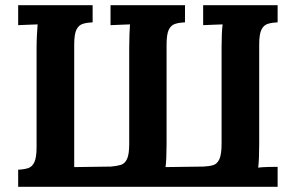

<svg xmlns="http://www.w3.org/2000/svg" viewBox="-20 -720 1140 740"><path d="M50 0V-66Q73 -67 88.5 -72Q104 -77 112.5 -95Q121 -113 121 -153V-536Q121 -563 122.5 -588Q124 -613 125 -626Q109 -625 85 -624.5Q61 -624 50 -623V-700H337V-634Q315 -633 299 -628Q283 -623 274.5 -605.5Q266 -588 266 -547V-76L408 -78Q430 -80 445.5 -84.5Q461 -89 469.5 -107Q478 -125 478 -165V-536Q478 -563 479 -588Q480 -613 481 -626Q465 -625 441 -624.5Q417 -624 406 -623V-700H693V-634Q671 -633 655 -628Q639 -623 630.5 -605.5Q622 -588 622 -547V-164Q622 -138 621 -113.5Q620 -89 618 -76L764 -78Q786 -79 801.5 -83.5Q817 -88 825.5 -106.5Q834 -125 834 -165V-536Q834 -563 835 -588Q836 -613 838 -626Q822 -625 798 -624.5Q774 -624 763 -623V-700H1050V-634Q1028 -633 1012 -628Q996 -623 987.5 -605.5Q979 -588 979 -547V-164Q979 -137 978 -112Q977 -87 975 -74Q991 -76 1015.5 -76.5Q1040 -77 1050 -77V0Z"/></svg>

Font: Lora
Style: Weight 700
Weight: 700
Designer: Olga Karpushina, Alexei Vanyashin (Cyrillic)
Foundry: Cyreal
Version: Version 3.001